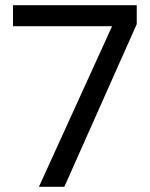

<svg xmlns="http://www.w3.org/2000/svg" viewBox="-20 -720 580 740"><path d="M412 -619H30V-700H507V-627L228 0H130Z"/></svg>

Font: AF Albert Sans Medium
Style: Regular
Weight: 500
Designer: Andreas Rasmussen
Foundry: a.Foundry
Version: Version 1.300;Glyphs 3.2 (3231)